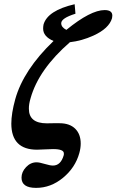

<svg xmlns="http://www.w3.org/2000/svg" viewBox="-20 -703 563 928"><path d="M235.8 97.2Q273.9 97.2 288.1 46.9Q289.1 42 288.6 38.1Q288.6 17.6 236.3 17.6Q223.6 17.6 197.8 19Q171.9 20.5 159.2 20.5Q35.2 20.5 34.7 -105Q34.7 -154.8 53.7 -223.6Q93.3 -365.2 238.8 -504.9Q188 -526.4 188.5 -565.4Q188.5 -574.2 190.4 -584.5Q210 -652.3 340.8 -682.6L344.7 -636.7Q275.9 -615.2 275.9 -590.8Q275.9 -571.3 300.8 -558.6Q418 -654.3 485.8 -654.3Q522.9 -654.3 522.9 -627.4Q522.9 -622.1 521.5 -615.2Q507.3 -565.4 431.2 -530.8Q375 -505.4 317.9 -499Q167 -367.7 127.9 -228.5Q119.1 -199.2 119.6 -177.2Q119.6 -106.9 206.5 -106.9Q215.8 -106.9 236.3 -107.4H267.6Q316.4 -107.4 343.3 -81.1Q370.1 -54.7 370.1 -9.3Q370.1 12.7 363.3 37.1Q343.8 107.4 284.7 156.2Q225.6 205.1 154.3 205.1Q84 205.1 84 155.8Q84 127.9 106 104.7Q127.9 81.5 156.7 81.5Q170.4 81.5 196.3 89.4Q222.2 97.2 235.8 97.2Z"/></svg>

Font: Accordance
Style: Bold-Italic
Weight: 700
Italic angle: -11°
Version: Version 1.2 (build January 31, 2020) Miklal Software Solutio